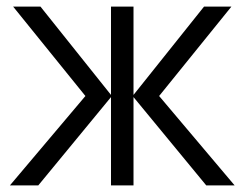

<svg xmlns="http://www.w3.org/2000/svg" viewBox="-20 -560 738 580"><path d="M238 -270 19.7 -540H102.3L315.3 -273.3V-540H383.3V-273.3L596.3 -540H679L460.7 -270L688.7 0H603L383.3 -266.7V0H315.3V-266.7L95.7 0H10Z"/></svg>

Font: Tap Sans
Style: Regular
Weight: 400
Designer: Tap Payments
Foundry: Tap Payments
Version: Version 1.001;Glyphs 3.1.2 (3151)